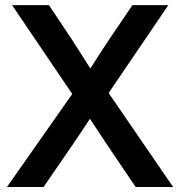

<svg xmlns="http://www.w3.org/2000/svg" viewBox="-20 -748 720 768"><path d="M7.8 0 269 -372.1 28.3 -727.5H175.8L265.6 -592.8Q284.7 -563 303.7 -533.4Q322.8 -503.9 341.3 -474.1Q360.4 -503.9 379.4 -533.4Q398.4 -563 418.5 -592.8L509.8 -727.5H653.3L414.6 -376L672.4 0H522.5L411.1 -165Q393.1 -191.9 375.2 -219Q357.4 -246.1 339.8 -272.9Q322.3 -246.1 304.2 -219Q286.1 -191.9 267.6 -165L154.3 0Z"/></svg>

Font: Inter Display SemiBold
Style: Regular
Weight: 600
Designer: Rasmus Andersson
Foundry: rsms
Version: Version 4.001;git-9221beed3